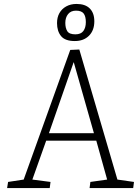

<svg xmlns="http://www.w3.org/2000/svg" viewBox="-20 -953 707 973"><path d="M382 -702 575 -43 659 -31 655 0H434L438 -31L523 -43L468 -240H214L144 -43L236 -31L232 0H16L21 -31L100 -43L336 -700ZM228 -278H456L354 -637H353ZM359 -745Q310 -745 289.5 -770Q269 -795 269 -836Q269 -865 281 -886.5Q293 -908 315.5 -920.5Q338 -933 368 -933Q412 -933 435 -910Q458 -887 458 -845Q458 -799 431 -772Q404 -745 359 -745ZM362 -779Q390 -779 402.5 -796Q415 -813 415 -841Q415 -870 404 -884.5Q393 -899 365 -899Q339 -899 325 -881.5Q311 -864 311 -837Q311 -811 321 -795Q331 -779 362 -779Z"/></svg>

Font: Literata ExtraLight
Style: Italic
Weight: 250
Italic angle: -2°
Designer: Latin by Veronika Burian and Jose Scaglione. Greek by Irene Vlachou. Cyrillic by Vera Evstafieva
Foundry: TypeTogether
Version: Version 3.002